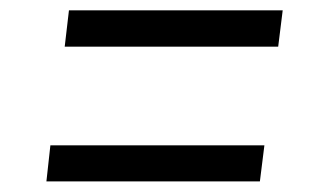

<svg xmlns="http://www.w3.org/2000/svg" viewBox="-20 -496 608 362"><path d="M110 -476.5H513L504.5 -408H102ZM75 -222H478.5L470 -154H67.5Z"/></svg>

Font: Merriweather Text Regular
Style: Italic
Weight: 400
Italic angle: -7.8°
Designer: Eben Sorkin
Foundry: Eben Sorkin
Version: Version 2.100; ttfautohint (v1.7.19-72a1) -l 8 -r 50 -G 200 